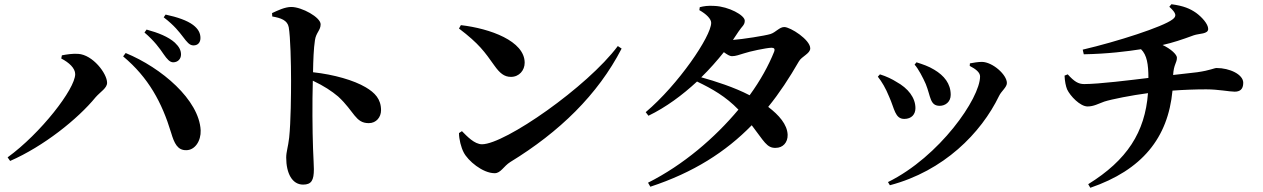

<svg xmlns="http://www.w3.org/2000/svg" viewBox="-20 -823 5980 909"><path d="M755 -566C771 -543 784 -528 800 -528C822 -528 837 -544 837 -565C837 -584 829 -601 808 -621C777 -649 729 -668 674 -683L664 -669C711 -629 736 -594 755 -566ZM846 -649C865 -624 877 -608 896 -608C917 -608 929 -622 929 -643C929 -666 919 -686 894 -705C866 -726 820 -742 764 -754L755 -741C807 -701 828 -672 846 -649ZM270 -546C307 -527 336 -500 336 -472C336 -402 172 -191 16 -78L28 -61C186 -130 348 -259 433 -363C456 -389 487 -406 487 -431C487 -475 419 -564 350 -568C325 -570 293 -565 273 -561ZM862 -112C903 -112 932 -156 930 -206C923 -350 745 -502 575 -572L563 -556C683 -456 747 -337 790 -195C805 -144 821 -111 862 -112Z M1268 -761 1269 -745C1310 -738 1341 -727 1347 -694C1355 -649 1358 -523 1358 -440C1358 -380 1357 -246 1349 -171C1344 -127 1335 -104 1335 -77C1335 -3 1363 51 1415 51C1455 51 1466 30 1466 -22C1466 -36 1464 -70 1462 -121C1459 -207 1458 -335 1461 -441C1514 -416 1550 -392 1581 -366C1658 -295 1662 -240 1726 -240C1762 -240 1784 -269 1784 -301C1784 -354 1755 -384 1711 -410C1655 -443 1562 -470 1462 -481C1463 -539 1465 -593 1471 -632C1476 -669 1498 -679 1498 -708C1498 -741 1409 -790 1359 -790C1329 -790 1296 -774 1268 -761Z M2162 -704 2153 -688C2249 -615 2274 -578 2321 -512C2346 -477 2367 -459 2399 -459C2438 -459 2464 -490 2464 -526C2464 -629 2300 -688 2162 -704ZM2905 -605C2761 -412 2370 -140 2262 -140C2226 -140 2191 -178 2167 -202L2153 -193C2153 -164 2163 -125 2175 -102C2195 -62 2265 -3 2322 -3C2351 -3 2364 -36 2396 -56C2628 -198 2810 -374 2923 -593Z M3048 42 3059 61C3263 -6 3416 -104 3539 -230C3597 -155 3610 -121 3653 -123C3686 -123 3710 -148 3709 -185C3707 -234 3668 -278 3617 -317C3670 -382 3717 -454 3762 -532C3775 -556 3816 -569 3816 -594C3816 -635 3722 -695 3693 -695C3670 -695 3653 -670 3628 -662C3603 -654 3494 -637 3450 -634L3476 -673C3493 -699 3506 -704 3506 -725C3506 -751 3430 -792 3363 -795C3331 -797 3313 -794 3293 -789L3291 -775C3323 -757 3347 -734 3347 -715C3347 -651 3191 -422 3037 -292L3050 -275C3133 -315 3211 -373 3280 -437C3353 -402 3416 -366 3476 -304C3364 -170 3215 -42 3048 42ZM3300 -457C3339 -495 3375 -536 3407 -576C3422 -565 3435 -557 3445 -557C3464 -557 3480 -564 3501 -570C3530 -580 3607 -596 3632 -597C3645 -597 3650 -592 3645 -578C3619 -513 3580 -442 3529 -372C3456 -410 3365 -439 3300 -457Z M4310 -517C4327 -499 4351 -453 4363 -425C4387 -366 4382 -322 4429 -322C4455 -322 4481 -340 4481 -374C4481 -427 4450 -465 4403 -493C4375 -510 4350 -518 4319 -528ZM4193 54C4448 -13 4625 -193 4710 -369C4721 -392 4747 -410 4747 -430C4747 -469 4680 -529 4629 -530C4611 -530 4587 -526 4572 -523L4571 -511C4600 -496 4620 -480 4620 -461C4620 -358 4428 -81 4184 39ZM4136 -460C4155 -436 4173 -406 4190 -364C4215 -309 4217 -260 4261 -260C4296 -260 4314 -282 4314 -311C4314 -360 4280 -405 4223 -436C4206 -447 4176 -462 4146 -471Z M5020 -465C5021 -438 5026 -415 5032 -400C5047 -368 5094 -319 5129 -319C5158 -319 5180 -332 5208 -342C5242 -353 5338 -372 5415 -382C5401 -197 5316 -65 5132 49L5142 66C5387 -18 5510 -170 5531 -394C5585 -398 5640 -400 5691 -400C5748 -400 5801 -389 5825 -389C5849 -389 5866 -399 5866 -431C5866 -471 5801 -501 5740 -501C5728 -501 5711 -490 5648 -481L5534 -468C5537 -519 5552 -525 5552 -550C5552 -564 5525 -591 5484 -610C5533 -621 5575 -635 5632 -656C5658 -665 5700 -661 5700 -686C5700 -710 5669 -743 5643 -762C5614 -782 5585 -795 5526 -803L5516 -791C5551 -759 5551 -746 5531 -731C5486 -696 5269 -626 5106 -588L5111 -566C5224 -568 5319 -580 5382 -590C5410 -563 5417 -518 5417 -454C5334 -444 5183 -425 5113 -425C5085 -425 5066 -437 5035 -471Z"/></svg>

Font: Noto Serif CJK KR
Style: Bold
Weight: 700
Designer: Ryoko NISHIZUKA 西塚涼子 (kana & ideographs); Frank Grießhammer (Latin, Greek & Cyrillic); Wenlong ZHANG 张文龙 (bopomofo); San
Foundry: Adobe
Version: Version 2.001;hotconv 1.1.0;makeotfexe 2.6.0